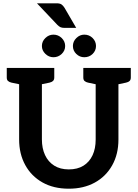

<svg xmlns="http://www.w3.org/2000/svg" viewBox="-20 -1136 834 1164"><path d="M397 8Q305 8 237.5 -30Q170 -68 133 -135.5Q96 -203 96 -290V-724H234V-291Q234 -237 253 -196Q272 -155 308.5 -132Q345 -109 397 -109Q450 -109 486 -131.5Q522 -154 541 -194.5Q560 -235 560 -290V-724H698V-290Q698 -201 660 -133.5Q622 -66 554.5 -29Q487 8 397 8ZM120 -724 107 -623 50 -635Q36 -638 28.5 -645Q21 -652 21 -666V-724ZM309 -724V-666Q309 -652 301 -645Q293 -638 280 -635L222 -623L210 -724ZM584 -724 571 -623 514 -635Q500 -638 492.5 -645Q485 -652 485 -666V-724ZM773 -724V-666Q773 -652 765.5 -645Q758 -638 744 -635L687 -623L674 -724ZM375 -857Q375 -829 354 -809Q333 -789 304 -789Q276 -789 255 -809.5Q234 -830 234 -857Q234 -885 255 -905.5Q276 -926 304 -926Q333 -926 354 -905.5Q375 -885 375 -857ZM562 -857Q562 -829 541.5 -809Q521 -789 491 -789Q463 -789 442.5 -809Q422 -829 422 -857Q422 -885 443 -905.5Q464 -926 491 -926Q521 -926 541.5 -905.5Q562 -885 562 -857ZM204 -1116H323Q343 -1116 353 -1109Q363 -1102 371 -1089L442 -967H370Q356 -967 347 -971Q338 -975 328 -985Z"/></svg>

Font: Aleo
Style: Bold
Weight: 700
Designer: Alessio Laiso
Foundry: Alessio Laiso
Version: Version 2.001;gftools[0.9.29]